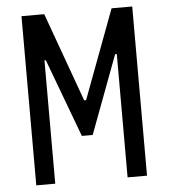

<svg xmlns="http://www.w3.org/2000/svg" viewBox="-52 -777 725 825"><g transform="rotate(-5 310.0 -365.0)"><path d="M71.2 -729.7H169.3L308 -346H316.3L459.8 -729.7H548.8V0H465V-531.7H457.7L331.5 -194.5H284.8L159 -531.7H153V0H71.2Z"/></g></svg>

Font: Monaspace Krypton Var ExLight
Style: Regular
Weight: 200
Designer: Riley Cran and the Lettermatic Team
Version: Version 1.200 (Monaspace Krypton Var)